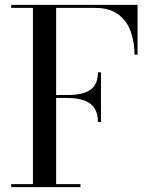

<svg xmlns="http://www.w3.org/2000/svg" viewBox="-20 -770 624 790"><path d="M383 -268Q383 -301.5 369.5 -323.5Q356 -345.5 327.8 -356.2Q299.5 -367 256.5 -367H191V-379H256.5Q299.5 -379 327.8 -388.5Q356 -398 369.5 -418.5Q383 -439 383 -472.5H395.5V-268ZM546 -750V-545H533.5Q533.5 -598.5 517.2 -642.2Q501 -686 465.2 -711.8Q429.5 -737.5 371 -737.5H211V-12.5H311V0H26V-12.5H115.5V-737.5H26V-750Z"/></svg>

Font: Bodoni Moda 18pt
Style: Regular
Weight: 400
Designer: Owen Earl
Foundry: indestructible type
Version: Version 2.005